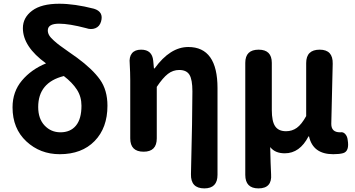

<svg xmlns="http://www.w3.org/2000/svg" viewBox="-20 -832 1949 1053"><path d="M330.1 -415Q189.5 -379.9 189.5 -245.1Q189.5 -180.7 224.6 -143.6Q259.8 -106.4 311.5 -106.4Q366.2 -106.4 396.5 -143.1Q426.8 -179.7 426.8 -252Q426.8 -301.8 401.9 -340.3Q377 -378.9 330.1 -415ZM569.3 -252Q569.3 -130.9 499 -58.6Q428.7 13.7 307.6 13.7Q200.2 13.7 124.5 -56.6Q48.8 -127 48.8 -243.2Q48.8 -329.1 100.1 -390.1Q151.4 -451.2 232.4 -484.4Q105.5 -576.2 105.5 -677.7Q105.5 -735.4 156.2 -773.4Q207 -811.5 304.7 -811.5Q388.7 -811.5 495.1 -784.2Q549.8 -767.6 534.2 -713.9Q526.4 -686.5 502.9 -677.2Q479.5 -668 452.1 -677.7Q359.4 -702.1 303.7 -702.1Q242.2 -702.1 242.2 -665Q242.2 -651.4 249.5 -638.7Q256.8 -626 275.4 -609.4Q293.9 -592.8 308.1 -582.5Q322.3 -572.3 354.5 -549.3Q386.7 -526.4 402.3 -515.6Q487.3 -453.1 528.3 -395.5Q569.3 -337.9 569.3 -252Z M1172.9 -348.6V127Q1172.9 201.2 1100.6 201.2Q1025.4 201.2 1027.3 123Q1035.2 -195.3 1035.2 -331.1Q1035.2 -395.5 1019 -421.9Q1002.9 -448.2 962.9 -448.2Q928.7 -448.2 900.9 -426.8Q873 -405.3 839.8 -355.5V-73.2Q839.8 0 767.6 0Q694.3 0 694.3 -73.2V-392.6Q694.3 -433.6 691.4 -483.4Q687.5 -519.5 703.6 -539.6Q719.7 -559.6 753.9 -559.6Q814.5 -559.6 820.3 -499L824.2 -457H828.1Q913.1 -574.2 1012.7 -574.2Q1172.9 -574.2 1172.9 -348.6Z M1325.2 127V-487.3Q1325.2 -559.6 1398.4 -559.6Q1470.7 -559.6 1470.7 -487.3V-228.5Q1470.7 -166 1489.3 -139.2Q1507.8 -112.3 1548.8 -112.3Q1582 -112.3 1607.9 -130.9Q1633.8 -149.4 1659.2 -195.3V-486.3Q1659.2 -559.6 1733.4 -559.6Q1806.6 -559.6 1804.7 -482.4Q1796.9 -167 1796.9 -152.3Q1796.9 -106.4 1844.7 -106.4H1846.7Q1862.3 -109.4 1873.5 -96.7Q1884.8 -84 1886.7 -65.4Q1897.5 -2.9 1862.3 7.8Q1841.8 13.7 1807.6 13.7Q1696.3 13.7 1674.8 -84H1671.9Q1624 8.8 1542 8.8Q1488.3 8.8 1461.9 -25.4Q1463.9 72.3 1466.8 124Q1472.7 201.2 1397.5 201.2Q1325.2 201.2 1325.2 127Z"/></svg>

Font: GenSenMaruGothic TW TTF Bold
Style: Regular
Weight: 700
Version: Version 1.301